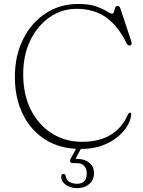

<svg xmlns="http://www.w3.org/2000/svg" viewBox="-20 -734 721 968"><path d="M641.5 -159Q641 -133.5 624.2 -103.2Q607.5 -73 575.2 -45.5Q543 -18 495.8 -0.5Q448.5 17 386.5 17Q283 17 208.8 -30Q134.5 -77 94.8 -158.8Q55 -240.5 55 -346Q55 -452.5 96 -535.5Q137 -618.5 209.2 -666.2Q281.5 -714 374.5 -714Q429.5 -714 464.2 -701.8Q499 -689.5 518 -677.2Q537 -665 544.5 -665Q552.5 -665 554.8 -674.8Q557 -684.5 560 -694.2Q563 -704 573 -704Q582.5 -704 587 -691.5L643 -522Q645 -515 642.2 -509.8Q639.5 -504.5 633 -504.5Q624 -504.5 618.5 -515.5Q573.5 -606 512.8 -647.8Q452 -689.5 365.5 -689.5Q291.5 -689.5 230.5 -647.2Q169.5 -605 133.2 -530.8Q97 -456.5 97 -360.5Q97 -255 136.5 -178.5Q176 -102 243.2 -60.5Q310.5 -19 393.5 -19Q480.5 -19 537.8 -54.2Q595 -89.5 623 -152.5Q629 -166 635.5 -166Q641.5 -166 641.5 -159ZM376 -7H400.5L360.5 67H368Q406.5 67 430.2 86.5Q454 106 454 138.5Q454 172.5 430.2 193.5Q406.5 214.5 369 214.5Q336.5 214.5 312.8 198.5Q289 182.5 288.5 157Q288.5 143.5 299 143Q310 143 311.5 154.5Q314.5 175.5 331.5 184Q348.5 192.5 368.5 192.5Q417.5 192.5 417.5 140Q417.5 117 404.8 102.8Q392 88.5 367 88.5H347Q337 88.5 334.2 81.8Q331.5 75 336 67Z"/></svg>

Font: Fraunces 9pt Soft Thin
Style: Regular
Weight: 100
Version: Version 1.000;[b76b70a41]